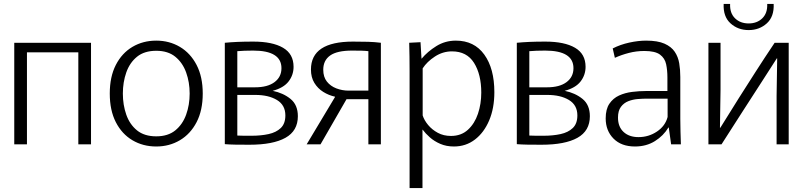

<svg xmlns="http://www.w3.org/2000/svg" viewBox="-20 -739 4131 983"><path d="M53 0V-520H446V0H381V-471H118V0Z M780 11Q712 11 658 -21Q604 -53 573 -113.5Q542 -174 542 -260Q542 -346 573 -406.5Q604 -467 658 -499Q712 -531 780 -531Q847 -531 901 -499Q955 -467 986.5 -406.5Q1018 -346 1018 -260Q1018 -174 986.5 -113.5Q955 -53 901 -21Q847 11 780 11ZM780 -41Q840 -41 877.5 -71.5Q915 -102 933 -152Q951 -202 951 -260Q951 -318 933 -368Q915 -418 877.5 -448.5Q840 -479 780 -479Q719 -479 681.5 -448.5Q644 -418 626.5 -368Q609 -318 609 -260Q609 -202 626.5 -152Q644 -102 681.5 -71.5Q719 -41 780 -41Z M1257 2Q1216 2 1185 1.5Q1154 1 1131 -1V-520Q1162 -523 1196.5 -524.5Q1231 -526 1277 -526Q1375 -526 1429 -494.5Q1483 -463 1483 -397Q1483 -355 1457.5 -322Q1432 -289 1376 -274Q1430 -263 1467.5 -232.5Q1505 -202 1505 -144Q1505 -69 1441.5 -33.5Q1378 2 1257 2ZM1286 -292Q1350 -292 1385.5 -318.5Q1421 -345 1421 -390Q1421 -480 1276 -480Q1229 -480 1195 -477V-292ZM1268 -44Q1316 -44 1355 -52.5Q1394 -61 1417.5 -83.5Q1441 -106 1441 -148Q1441 -201 1398 -227Q1355 -253 1287 -253H1195V-45Q1210 -44 1229.5 -44Q1249 -44 1268 -44Z M1550 0 1695 -242V-244Q1663 -251 1635 -268.5Q1607 -286 1589.5 -314.5Q1572 -343 1572 -383Q1572 -526 1787 -526Q1832 -526 1865 -525Q1898 -524 1930 -520V0H1866V-231H1754L1621 0ZM1765 -275H1866V-477Q1850 -479 1830.5 -479.5Q1811 -480 1782 -480Q1706 -480 1670.5 -455Q1635 -430 1635 -382Q1635 -345 1653.5 -321.5Q1672 -298 1702 -286.5Q1732 -275 1765 -275Z M2077 -374Q2077 -413 2076.5 -450Q2076 -487 2075 -520L2133 -523L2138 -439H2139Q2169 -475 2214 -503Q2259 -531 2314 -531Q2408 -531 2459.5 -459.5Q2511 -388 2511 -267Q2511 -185 2484.5 -122.5Q2458 -60 2411.5 -24.5Q2365 11 2304 11Q2265 11 2234 -2.5Q2203 -16 2180.5 -36Q2158 -56 2144 -75H2143V224H2077ZM2289 -43Q2341 -43 2375.5 -74.5Q2410 -106 2427 -156.5Q2444 -207 2444 -265Q2444 -358 2407 -417Q2370 -476 2294 -476Q2247 -476 2206.5 -449.5Q2166 -423 2144 -389V-148Q2152 -123 2172 -99Q2192 -75 2221.5 -59Q2251 -43 2289 -43Z M2752 2Q2711 2 2680 1.5Q2649 1 2626 -1V-520Q2657 -523 2691.5 -524.5Q2726 -526 2772 -526Q2870 -526 2924 -494.5Q2978 -463 2978 -397Q2978 -355 2952.5 -322Q2927 -289 2871 -274Q2925 -263 2962.5 -232.5Q3000 -202 3000 -144Q3000 -69 2936.5 -33.5Q2873 2 2752 2ZM2781 -292Q2845 -292 2880.5 -318.5Q2916 -345 2916 -390Q2916 -480 2771 -480Q2724 -480 2690 -477V-292ZM2763 -44Q2811 -44 2850 -52.5Q2889 -61 2912.5 -83.5Q2936 -106 2936 -148Q2936 -201 2893 -227Q2850 -253 2782 -253H2690V-45Q2705 -44 2724.5 -44Q2744 -44 2763 -44Z M3231 11Q3161 11 3121 -29.5Q3081 -70 3081 -133Q3081 -180 3100 -208Q3119 -236 3149.5 -250Q3180 -264 3216.5 -268.5Q3253 -273 3287 -273H3397V-343Q3397 -379 3390.5 -410Q3384 -441 3359 -459.5Q3334 -478 3279 -478Q3238 -478 3199.5 -468Q3161 -458 3128 -443L3117 -491Q3156 -511 3202 -521Q3248 -531 3288 -531Q3347 -531 3382 -515.5Q3417 -500 3434.5 -474Q3452 -448 3457.5 -415Q3463 -382 3463 -345V-130Q3463 -101 3464 -65Q3465 -29 3466 0H3416L3404 -86H3402Q3377 -44 3333 -16.5Q3289 11 3231 11ZM3249 -37Q3301 -37 3343.5 -65.5Q3386 -94 3398 -140V-234H3294Q3272 -234 3246 -232Q3220 -230 3197 -221Q3174 -212 3159 -192Q3144 -172 3144 -137Q3144 -90 3172.5 -63.5Q3201 -37 3249 -37Z M3607 0V-520H3669V-281L3666 -85H3668Q3719 -168 3762.5 -236.5Q3806 -305 3849.5 -373Q3893 -441 3946 -520H4018V0H3956V-248L3959 -440H3957Q3925 -390 3880.5 -321Q3836 -252 3783 -170Q3730 -88 3674 0ZM3813 -585Q3758 -585 3720 -619.5Q3682 -654 3685 -719H3718Q3716 -672 3743 -645.5Q3770 -619 3813 -619Q3856 -619 3883 -645.5Q3910 -672 3908 -719H3941Q3944 -654 3906 -619.5Q3868 -585 3813 -585Z"/></svg>

Font: Murecho Light
Style: Regular
Weight: 300
Designer: Neil Summerour
Foundry: Positype
Version: Version 1.010; ttfautohint (v1.8.3)